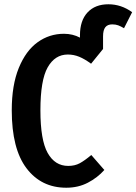

<svg xmlns="http://www.w3.org/2000/svg" viewBox="-20 -863 638 898"><path d="M598 -806 560 -731Q545 -740 533 -744.5Q521 -749 505 -749Q483 -749 472.5 -735.5Q462 -722 462 -693V-634L406 -565Q376 -587 350.5 -597.5Q325 -608 297 -608Q237 -608 203 -548Q169 -488 169 -347Q169 -208 203 -147.5Q237 -87 299 -87Q330 -87 353 -99.5Q376 -112 407 -138L468 -68Q436 -32 391 -8.5Q346 15 290 15Q173 15 104 -76Q35 -167 35 -347Q35 -465 68 -545.5Q101 -626 156 -665.5Q211 -705 279 -705Q320 -705 354 -687V-698Q354 -767 389.5 -805Q425 -843 487 -843Q547 -843 598 -806Z"/></svg>

Font: Fira Sans Extra Condensed Medium
Style: Regular
Weight: 500
Width: 1
Designer: Carrois Corporate & Edenspiekermann AG
Foundry: Carrois Corporate GbR & Edenspiekermann AG
Version: Version 4.203